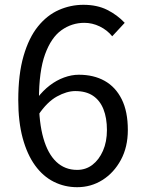

<svg xmlns="http://www.w3.org/2000/svg" viewBox="-20 -766 595 799"><path d="M301 13Q249 13 204 -9.5Q159 -32 126 -77.5Q93 -123 74.5 -191Q56 -259 56 -350Q56 -457 78 -533Q100 -609 138 -656Q176 -703 225 -724.5Q274 -746 327 -746Q384 -746 426 -725Q468 -704 499 -671L447 -615Q426 -641 395 -656Q364 -671 331 -671Q279 -671 236 -640.5Q193 -610 167.5 -540Q142 -470 142 -350Q142 -256 160.5 -191Q179 -126 214.5 -92.5Q250 -59 301 -59Q337 -59 364.5 -80Q392 -101 408.5 -138.5Q425 -176 425 -225Q425 -275 410.5 -311.5Q396 -348 367 -367.5Q338 -387 293 -387Q258 -387 217 -364.5Q176 -342 139 -287L136 -359Q159 -389 187 -410.5Q215 -432 246.5 -443.5Q278 -455 308 -455Q370 -455 415.5 -429.5Q461 -404 486.5 -353Q512 -302 512 -225Q512 -154 483 -100.5Q454 -47 406.5 -17Q359 13 301 13Z"/></svg>

Font: Noto Sans SC Thin
Style: Regular
Weight: 400
Version: Version 2.004-H2;hotconv 1.0.118;makeotfexe 2.5.65603